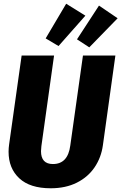

<svg xmlns="http://www.w3.org/2000/svg" viewBox="-20 -992 651 1030"><path d="M532 -213Q523 -147 487.5 -94.5Q452 -42 392 -12Q332 18 252 18Q141 18 83.5 -35.5Q26 -89 26 -178Q26 -197 29 -218L96 -694H270L202 -208Q200 -188 200 -181Q200 -112 264 -112Q344 -112 357 -211L425 -694H599ZM438 -908 294 -745 225 -786 335 -972ZM611 -894 459 -738 393 -781 511 -962Z"/></svg>

Font: Fira Sans Condensed ExtraBold
Style: Italic
Weight: 800
Width: 3
Italic angle: -8°
Designer: bBox Type GmbH & Carrois Corporate GbR & Edenspiekermann AG
Foundry: bBox Type GmbH & Carrois Corporate GbR & Edenspiekermann AG
Version: Version 4.301